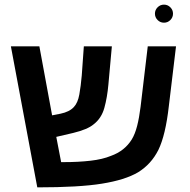

<svg xmlns="http://www.w3.org/2000/svg" viewBox="-20 -804 820 829"><path d="M141 5 27 -604H150L205 -306L241 -313Q280 -321 299 -342Q316 -360 322.5 -396Q329 -432 333 -478L342 -604H463L448 -439Q443 -383 430.5 -338Q418 -293 384 -267Q358 -245 296 -230L223 -213L244 -104H256Q318 -104 370.5 -110Q423 -116 459 -131Q518 -152 549 -202Q563 -225 572 -260Q581 -295 587 -343L618 -604H740L709 -346Q695 -221 664 -157Q633 -95 576 -60Q520 -27 420 -11Q371 -3 301 1Q231 5 141 5ZM649 -745Q649 -761 660.5 -772.5Q672 -784 688 -784Q704 -784 715.5 -772.5Q727 -761 727 -745Q727 -729 715.5 -717.5Q704 -706 688 -706Q672 -706 660.5 -717.5Q649 -729 649 -745Z"/></svg>

Font: Noto Sans Hebrew Droid SemiBold
Style: Regular
Weight: 600
Designer: Monotype Design Team
Foundry: Monotype Imaging Inc.
Version: Version 1.100; ttfautohint (v1.8.4.7-5d5b)